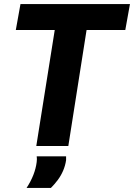

<svg xmlns="http://www.w3.org/2000/svg" viewBox="-20 -720 661 947"><path d="M598 -572H407L317 0H159L250 -572H58L81 -700H621ZM161 51H306Q306 56 306 60.5Q306 65 306 70Q302 97 291.5 121.5Q281 146 265.5 167Q250 188 231 207H111Q132 175 144.5 143Q157 111 161 79Q162 72 162 64.5Q162 57 161 51Z"/></svg>

Font: Georama ExtraCondensed Thin
Style: Bold Italic
Weight: 700
Italic angle: -9°
Version: Version 1.001